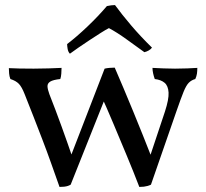

<svg xmlns="http://www.w3.org/2000/svg" viewBox="-20 -729 814 758"><path d="M215 9Q198 -39 181.5 -85.5Q165 -132 147.5 -177.5Q130 -223 112.5 -268Q95 -313 77 -358Q66 -386 54.5 -398Q43 -410 21 -417Q17 -427 16 -439Q15 -451 15 -460Q35 -459 57.5 -458.5Q80 -458 113 -458Q146 -458 172 -459Q198 -460 223 -461Q223 -451 222 -438Q221 -425 218 -417Q190 -414 178.5 -407Q167 -400 167.5 -388Q168 -376 175 -357Q198 -299 223 -230Q248 -161 268 -102L255 -101L393 -458Q401 -460 412 -461Q423 -462 433 -462Q466 -386 505.5 -290Q545 -194 582 -99H568L631 -288Q647 -337 645.5 -363.5Q644 -390 630 -402Q616 -414 591 -417Q587 -428 584.5 -439.5Q582 -451 582 -461Q601 -460 625 -459Q649 -458 671 -458Q698 -458 720 -459Q742 -460 759 -461Q759 -448 757.5 -438Q756 -428 751 -417Q736 -413 725.5 -402.5Q715 -392 704.5 -366Q694 -340 677 -291L576 0Q570 3 563 5Q556 7 548 8Q540 9 530 9Q507 -51 480.5 -114.5Q454 -178 428 -240Q402 -302 377 -357L408 -374L259 0Q254 3 248 5Q242 7 234 8Q226 9 215 9ZM256 -517Q249 -524 247 -536Q245 -548 245 -555Q283 -584 325.5 -624.5Q368 -665 402 -705Q410 -707 419 -708Q428 -709 434 -709Q461 -672 498 -628.5Q535 -585 580 -541Q576 -535 567.5 -530Q559 -525 550 -523Q518 -546 480 -573.5Q442 -601 410 -618Q398 -612 377.5 -599Q357 -586 333.5 -570.5Q310 -555 289 -540.5Q268 -526 256 -517Z"/></svg>

Font: Vollkorn
Style: Regular
Weight: 400
Designer: Friedrich Althausen
Foundry: Friedrich Althausen
Version: Version 5.001